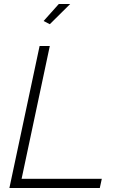

<svg xmlns="http://www.w3.org/2000/svg" viewBox="-20 -940 595 960"><path d="M178 -710H229L88 -46H489L479 0H27ZM229 -819 198 -835 274 -920H331Z"/></svg>

Font: Raleway Light
Style: Italic
Weight: 300
Italic angle: -12°
Designer: Matt McInerney, Pablo Impallari, Rodrigo Fuenzalida
Foundry: Matt McInerney, Pablo Impallari, Rodrigo Fuenzalida
Version: Version 4.026